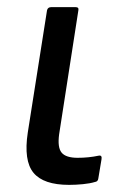

<svg xmlns="http://www.w3.org/2000/svg" viewBox="-20 -508 343 539"><path d="M174 11Q102 11 74 -23Q46 -57 58 -136L112 -479Q114 -488 124 -488H192Q202 -488 200 -479L146 -131Q141 -94 153 -79.5Q165 -65 198 -65Q213 -65 228 -66.5Q243 -68 257 -71Q267 -73 265 -61L256 -7Q255 2 246 3Q233 7 213 9Q193 11 174 11Z"/></svg>

Font: Sofia Sans Semi Condensed Medium
Style: Italic
Weight: 500
Italic angle: -9°
Version: Version 4.100